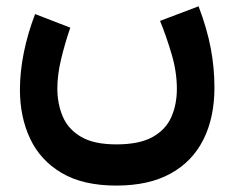

<svg xmlns="http://www.w3.org/2000/svg" viewBox="-20 -368 736 604"><path d="M346 86.2Q275.3 86.2 234.9 62.3Q194.4 38.5 177.4 -1.5Q160.4 -41.5 160.4 -89.6Q160.4 -132.7 172.2 -181.7Q183.9 -230.8 201.1 -281L90.4 -323.8Q67.5 -264.1 55.1 -203.4Q42.7 -142.6 42.7 -85.6Q42.7 -0.3 74.6 67.8Q106.5 136 173.7 175.9Q240.9 215.8 346 215.8Q448.1 215.8 516.7 178Q585.2 140.2 619.9 71Q654.6 1.7 654.6 -92.4Q654.6 -154.4 643.1 -215.7Q631.6 -277 604.7 -348.2L483.5 -302.3Q503.1 -254.3 519.7 -198.3Q536.4 -142.3 536.4 -88.5Q536.4 -39.5 519 0.1Q501.7 39.6 460.2 62.9Q418.6 86.2 346 86.2Z"/></svg>

Font: Vazirmatn NL
Style: Regular
Weight: 400
Designer: Saber Rastikerdar
Foundry: Saber Rastikerdar
Version: Version 33.003